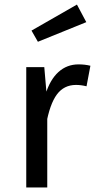

<svg xmlns="http://www.w3.org/2000/svg" viewBox="-20 -821 426 841"><path d="M324 -539Q352 -539 376 -533L359 -443Q335 -449 313 -449Q260 -449 229 -407Q198 -365 182 -275L179 -407Q199 -472 236 -505.5Q273 -539 324 -539ZM174 -527 184 -410 187 -315V0H95V-527ZM317 -801 358 -724 146 -638 118 -687Z"/></svg>

Font: Firava
Style: Regular
Weight: 400
Designer: Carrois Corporate & Edenspiekermann AG
Foundry: Greg Finn Gibson
Version: Version 5.000